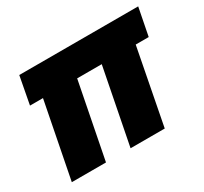

<svg xmlns="http://www.w3.org/2000/svg" viewBox="-112 -674 884 832"><g transform="rotate(-30 330.0 -258.0)"><path d="M30 0 104 -378H39L65 -516H660L633 -378H568L495 0H324L398 -378H275L201 0Z"/></g></svg>

Font: REM
Style: Bold Italic
Weight: 700
Italic angle: -11°
Designer: Octavio Pardo
Foundry: Ashler Design
Version: Version 1.005;gftools[0.9.28]